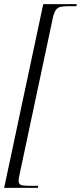

<svg xmlns="http://www.w3.org/2000/svg" viewBox="-44 -780 391 928"><path d="M-24 128 165 -760H327L325 -750H282Q259 -750 245.5 -746Q232 -742 223.5 -728Q215 -714 209 -682L50 66Q48 75 47 81.5Q46 88 46 94Q46 110 58 114Q70 118 94 118H141L139 128Z"/></svg>

Font: Noto Serif Display ExtraCondensed Light
Style: Italic
Weight: 300
Width: 2
Italic angle: -12°
Designer: Monotype Design Team
Foundry: Monotype Imaging Inc.
Version: Version 2.009